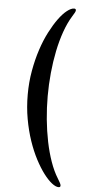

<svg xmlns="http://www.w3.org/2000/svg" viewBox="-66 -787 525 1119"><g transform="rotate(5 196.0 -227.5)"><path d="M211.9 -228.5Q211.9 -160.2 218.5 -92.5Q225.1 -24.9 237.8 37.1Q250.5 99.1 269.3 152.3Q288.1 205.6 312.5 244.6Q322.3 260.3 327.1 269.8Q332 279.3 332 285.2Q332 294.9 321.3 294.9Q304.7 294.9 281.7 277.1Q258.8 259.3 233.6 226.1Q208.5 192.9 183.8 146Q159.2 99.1 139.4 41Q119.6 -17.1 107.4 -85Q95.2 -152.8 95.2 -227.5Q95.2 -299.8 107.2 -366.7Q119.1 -433.6 138.2 -491.7Q157.2 -549.8 181.9 -597.4Q206.5 -645 231.4 -679Q256.3 -712.9 280 -731.4Q303.7 -750 321.3 -750Q332 -750 332 -740.2Q332 -735.4 327.1 -726.3Q322.3 -717.3 312.5 -701.7Q288.1 -662.1 269.3 -608.9Q250.5 -555.7 237.8 -493.9Q225.1 -432.1 218.5 -364.3Q211.9 -296.4 211.9 -228.5Z"/></g></svg>

Font: SirinStencil
Style: Regular
Weight: 400
Designer: Olga Karpushina (okarpush@gmail.com)
Foundry: Cyreal (www.cyreal.org)
Version: Version 1.002